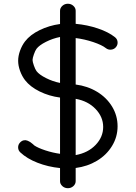

<svg xmlns="http://www.w3.org/2000/svg" viewBox="-20 -897 725 1025"><path d="M175 -517.3Q189.2 -498.5 225.6 -480.2Q262 -461.9 300.5 -454.3V-699.5Q261 -691.7 225.1 -673.5Q189.2 -655.3 175 -636.5Q168 -627 160.9 -606.8Q153.8 -586.7 153.8 -576.9Q153.8 -567.1 160.9 -547Q168 -526.9 175 -517.3ZM384 -369.4V-69.1Q450 -81.1 490.4 -123.3Q530.8 -165.5 530.8 -219.2Q530.8 -272.9 490.1 -315.3Q449.5 -357.7 384 -369.4ZM300.5 -839.4Q300.5 -854.7 312.9 -865.8Q325.2 -877 342.3 -877Q359.4 -877 371.7 -865.8Q384 -854.7 384 -839.4V-769.8Q446 -764.2 502.6 -745.1Q559.1 -726.1 594 -698.2Q606.2 -688.5 607.7 -673Q609.1 -657.5 599.1 -645.5Q589.1 -633.5 573.2 -632Q557.4 -630.4 545.2 -640.1Q524.4 -656.7 477.8 -672.4Q431.2 -688 384 -693.8V-445.8Q447.3 -437.7 498.2 -407Q549.1 -376.2 578.4 -328Q607.7 -279.8 607.7 -222.9Q607.7 -166 578.1 -117.7Q548.6 -69.3 497.8 -38.8Q447 -8.3 384 -0.2V70.1Q384 85.4 371.7 96.6Q359.4 107.7 342.3 107.7Q325.2 107.7 312.9 96.6Q300.5 85.4 300.5 70.1V0.2Q236.1 -6.3 179.9 -28.3Q123.8 -50.3 88.6 -83.3Q77.1 -94 76.8 -109.6Q76.4 -125.2 87.4 -136.5Q96.4 -145.8 106.7 -147.9Q116.9 -150.1 126.2 -146.2Q135.5 -142.3 142.5 -137.8Q149.4 -133.3 156 -127.2Q162.6 -121.1 162.8 -120.8Q182.6 -107.2 222.2 -94.2Q261.7 -81.3 300.5 -75.9V-376.2Q242.2 -383.8 191.8 -408.6Q141.4 -433.3 113.5 -469.2Q97.2 -490.5 87 -518.7Q76.9 -546.9 76.9 -572.5Q76.9 -598.1 87 -626.3Q97.2 -654.5 113.5 -675.8Q141.1 -711.7 191.9 -736.3Q242.7 -761 300.5 -768.8Z"/></svg>

Font: Tecnico
Style: Grueso
Weight: 700
Version: Version 1.3